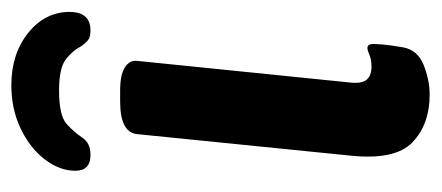

<svg xmlns="http://www.w3.org/2000/svg" viewBox="-234 -518 759 330"><g transform="rotate(-90 145.0 -352.5)"><path d="M164 -712Q218 -712 254 -683Q290 -654 290 -612Q290 -576 258 -576Q246 -576 240.5 -581Q235 -586 231 -592Q224 -606 209 -618Q194 -630 155 -630Q112 -630 97.5 -617Q83 -604 74 -590Q69 -583 62 -579.5Q55 -576 44 -576Q17 -576 17 -602Q17 -629 36.5 -654.5Q56 -680 89.5 -696Q123 -712 164 -712ZM148 7Q97 7 66 -22.5Q35 -52 43 -129L80 -496Q83 -525 136 -525H155Q182 -525 194.5 -517Q207 -509 206 -497L169 -133Q166 -111 173 -102Q180 -93 196 -93Q208 -93 216 -96.5Q224 -100 228 -100Q235 -100 235 -89Q235 -86 234 -73.5Q233 -61 229 -38Q224 -13 198 -3Q172 7 148 7Z"/></g></svg>

Font: Asap SemiBold
Style: Italic
Weight: 600
Italic angle: -6°
Designer: Pablo Cosgaya
Foundry: Omnibus-Type
Version: Version 3.001; ttfautohint (v1.8.3)